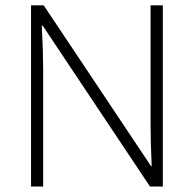

<svg xmlns="http://www.w3.org/2000/svg" viewBox="-20 -685 712 705"><path d="M577.9 -665.3V0H530.8L137 -590.5H133.5Q138.5 -489.9 138.5 -431.2V0H94V-665.3H140.5L534.4 -75.3H536.9Q532.9 -162.8 532.9 -231V-665.3Z"/></svg>

Font: Khula Light
Style: Regular
Weight: 300
Designer: Erin McLaughlin, Steve Matteson
Version: Version 1.002;PS 1.0;hotconv 1.0.72;makeotf.lib2.5.5900; ttf